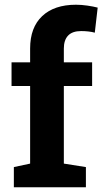

<svg xmlns="http://www.w3.org/2000/svg" viewBox="-20 -792 433 812"><path d="M38.6 0V-85.4L107.4 -100.1V-428.2H28.8V-528.3H107.4V-586.9Q107.4 -675.8 158.4 -723.9Q209.5 -772 301.3 -772Q324.2 -772 349.6 -768.3Q375 -764.6 393.1 -759.8L380.9 -653.8Q369.1 -657.2 354 -658.9Q338.9 -660.6 323.2 -660.6Q286.1 -660.6 268.1 -641.6Q250 -622.6 250 -586.9V-528.3H369.6V-428.2H250V-100.1L343.3 -85.4V0Z"/></svg>

Font: Roboto Slab LO
Style: Bold
Weight: 700
Designer: Google
Version: Version 2.000